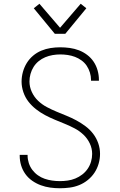

<svg xmlns="http://www.w3.org/2000/svg" viewBox="-20 -995 640 1023"><path d="M299 8Q273 8 247.5 4.5Q222 1 197.5 -8Q173 -17 151.5 -32Q130 -47 115 -68Q100 -89 92.5 -114Q85 -139 85 -165V-170H127V-166Q127 -146 133.5 -126Q140 -106 152.5 -89.5Q165 -73 182 -61Q199 -49 218 -42.5Q237 -36 257.5 -33Q278 -30 299 -30Q320 -30 341 -33Q362 -36 381.5 -44Q401 -52 418 -65Q435 -78 447 -95.5Q459 -113 465 -133.5Q471 -154 471 -175Q471 -204 458.5 -230.5Q446 -257 425 -277Q404 -297 378.5 -310.5Q353 -324 326 -335Q299 -346 272.5 -357Q246 -368 220.5 -381.5Q195 -395 172 -413Q149 -431 131.5 -453.5Q114 -476 104.5 -504Q95 -532 95 -560Q95 -586 102 -611.5Q109 -637 122.5 -659Q136 -681 156 -698Q176 -715 200 -725Q224 -735 249.5 -739Q275 -743 301 -743Q326 -743 351.5 -739.5Q377 -736 400.5 -727Q424 -718 444.5 -702.5Q465 -687 479 -666Q493 -645 500 -620Q507 -595 507 -570V-565H465V-569Q465 -589 459 -608.5Q453 -628 442 -644.5Q431 -661 414.5 -673Q398 -685 379.5 -692Q361 -699 341 -702Q321 -705 301 -705Q281 -705 260.5 -701.5Q240 -698 221 -690Q202 -682 186 -669Q170 -656 159 -638.5Q148 -621 142.5 -601Q137 -581 137 -561Q137 -532 149.5 -505Q162 -478 183 -458Q204 -438 229.5 -424.5Q255 -411 281.5 -400Q308 -389 335 -378Q362 -367 387 -353.5Q412 -340 435.5 -322.5Q459 -305 476.5 -282Q494 -259 503.5 -231.5Q513 -204 513 -175Q513 -149 505.5 -123Q498 -97 483.5 -75Q469 -53 448 -36Q427 -19 402.5 -9Q378 1 351.5 4.5Q325 8 299 8ZM272 -815 160 -951 190 -975 300 -847 410 -975 440 -951 328 -815Z"/></svg>

Font: Iosevka Extralight Extended
Style: Regular
Weight: 200
Width: 7
Monospace: yes
Designer: Belleve Invis
Foundry: Belleve Invis
Version: Version 32.5.0; ttfautohint (v1.8.4)